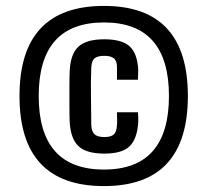

<svg xmlns="http://www.w3.org/2000/svg" viewBox="-20 -625 703 650"><path d="M332 5Q46 5 46 -300Q46 -605 332 -605Q616 -605 616 -300Q616 5 332 5ZM332 -51Q552 -51 552 -300Q552 -549 332 -549Q111 -549 111 -300Q111 -51 332 -51ZM216 -210Q215 -232 215 -265.5Q215 -299 215 -332Q215 -365 216 -386Q219 -443 246 -467.5Q273 -492 333 -492Q393 -492 419 -468Q445 -444 448 -389Q448 -380 447.5 -371Q447 -362 447 -355H376Q376 -365 376 -376.5Q376 -388 376 -397Q376 -419 365.5 -427.5Q355 -436 333 -436Q310 -436 300 -427.5Q290 -419 289 -396Q287 -351 288 -298Q289 -245 289 -202Q290 -179 300.5 -170Q311 -161 333 -161Q356 -161 365.5 -170Q375 -179 376 -202Q377 -211 376.5 -220Q376 -229 376 -245H447Q448 -236 448 -228Q448 -220 448 -210Q444 -154 418.5 -129.5Q393 -105 333 -105Q274 -105 247 -129Q220 -153 216 -210Z"/></svg>

Font: Big Shoulders Text
Style: Bold
Weight: 700
Designer: Patric King
Foundry: XO Type Co
Version: Version 1.000; ttfautohint (v1.8.2)